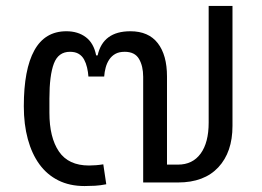

<svg xmlns="http://www.w3.org/2000/svg" viewBox="-20 -613 881 645"><path d="M264 12Q214 12 176 -7Q138 -26 112.5 -61Q87 -96 73.5 -145.5Q60 -195 60 -256Q60 -380 95.5 -444Q131 -508 203 -508Q242 -508 268.5 -488Q295 -468 303 -427H308Q326 -508 418 -508Q479 -508 510 -468Q541 -428 541 -356V-60H578Q627 -60 654 -97Q681 -134 681 -201V-593H761V-190Q761 -102 713.5 -51Q666 0 578 0H461V-355Q461 -391 447 -415Q433 -439 399 -439Q380 -439 367.5 -432Q355 -425 347 -413Q339 -401 335 -386Q331 -371 330 -356H277Q276 -371 272.5 -386Q269 -401 262.5 -413Q256 -425 244.5 -432Q233 -439 215 -439Q176 -439 161 -399.5Q146 -360 146 -282V-234Q146 -151 178 -104Q210 -57 279 -57Q290 -57 302.5 -58Q315 -59 327 -61L337 6Q317 10 299 11Q281 12 264 12Z"/></svg>

Font: IBM Plex Thai
Style: Regular
Weight: 400
Designer: Mike Abbink, Paul van der Laan, Pieter van Rosmalen, Ben Mitchell, Mark Frömberg
Foundry: Bold Monday
Version: Version 1.0